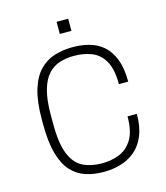

<svg xmlns="http://www.w3.org/2000/svg" viewBox="-125 -949 913 1054"><g transform="rotate(-15 331.5 -421.5)"><path d="M332 10Q278 10 232 -5Q186 -20 151.5 -57Q117 -94 98 -160.5Q79 -227 79 -330V-356Q79 -459 99.5 -525.5Q120 -592 156.5 -629Q193 -666 240.5 -681Q288 -696 342 -696H347Q395 -696 439 -684Q483 -672 517 -642.5Q551 -613 571 -562Q591 -511 591 -434H538Q538 -520 511 -566.5Q484 -613 439 -630.5Q394 -648 339 -648Q295 -648 257.5 -636Q220 -624 192 -593.5Q164 -563 148.5 -508Q133 -453 133 -368V-318Q133 -205 158 -144Q183 -83 229 -60.5Q275 -38 337 -38Q390 -38 435.5 -56Q481 -74 509.5 -120Q538 -166 538 -251H591Q591 -178 570 -127.5Q549 -77 513 -47Q477 -17 431.5 -3.5Q386 10 337 10ZM296 -784V-853H362V-784Z"/></g></svg>

Font: Chivo Medium Thin
Style: Regular
Weight: 250
Version: Version 2.002